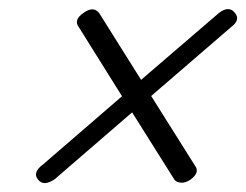

<svg xmlns="http://www.w3.org/2000/svg" viewBox="-20 -555 549 428"><path d="M65 -154.5Q51.5 -170.5 76 -188.5L252 -340.5L156 -494Q143 -510.5 166.5 -526.5Q188.5 -542 201 -526L294.5 -377L468.5 -526.5Q490.5 -543 503.5 -526.5Q517 -511 495 -494.5L317 -341L414.5 -186Q426.5 -170.5 404.5 -154.5Q393.5 -147 383.2 -147.8Q373 -148.5 368.5 -155L274.5 -304.5L102.5 -156Q77.5 -138.5 65 -154.5Z"/></svg>

Font: Fraunces 72pt Black
Style: Italic
Weight: 900
Italic angle: -16°
Version: Version 1.000;[b76b70a41]